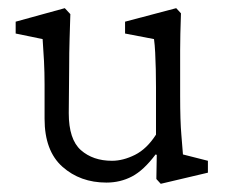

<svg xmlns="http://www.w3.org/2000/svg" viewBox="-20 -443 561 473"><path d="M430.7 -62.5 492.2 -46.9V-17.6L376 9.8L365.2 -2L366.2 -61.5L363.3 -62.5Q334 -23.4 305.2 -8.3Q276.4 6.8 242.2 6.8Q177.7 6.8 133.8 -32.2Q89.8 -71.3 89.8 -150.4V-235.4Q89.8 -264.6 88.4 -292.5Q86.9 -320.3 85 -346.7L18.6 -360.4V-389.6L139.6 -422.9L153.3 -408.2Q152.3 -377.9 151.4 -345.7Q150.4 -313.5 150.4 -277.3L149.4 -164.1Q149.4 -99.6 179.2 -73.2Q209 -46.9 255.9 -46.9Q283.2 -46.9 312.5 -61.5Q341.8 -76.2 364.3 -111.3V-228.5Q364.3 -250 363.8 -272Q363.3 -293.9 362.3 -313.5Q361.3 -333 359.4 -346.7L288.1 -360.4V-389.6L414.1 -422.9L425.8 -410.2Q424.8 -380.9 424.3 -359.9Q423.8 -338.9 423.8 -318.8Q423.8 -298.8 423.8 -274.4V-207Q423.8 -144.5 426.8 -110.8Q429.7 -77.1 430.7 -62.5Z"/></svg>

Font: Crimson Pro Light
Style: Regular
Weight: 300
Designer: Jacques Le Bailly
Foundry: Baron von Fonthausen
Version: Version 1.003